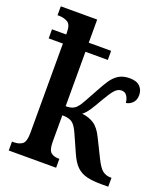

<svg xmlns="http://www.w3.org/2000/svg" viewBox="-139 -856 824 952"><g transform="rotate(20 273.0 -380.0)"><path d="M19 0V-47H29Q56 -47 73 -59.5Q90 -72 90 -118V-590H15V-638H90V-648Q90 -691 70 -702Q50 -713 26 -713H17V-760H209V-638H327V-590H209V-303Q231 -303 244.5 -308.5Q258 -314 267 -325Q279 -338 292.5 -363.5Q306 -389 328 -428Q346 -462 363 -487.5Q380 -513 403 -527.5Q426 -542 461 -542Q498 -542 515.5 -524Q533 -506 533 -479Q533 -453 518.5 -438Q504 -423 484 -420Q482 -442 472 -456.5Q462 -471 444 -471Q424 -471 408 -453Q392 -435 369 -395Q347 -356 331.5 -332.5Q316 -309 299 -296Q336 -292 363 -274Q390 -256 411 -212L458 -117Q479 -74 497 -60.5Q515 -47 538 -47H544V0H506Q460 0 429 -8Q398 -16 376.5 -37Q355 -58 337 -99L296 -191Q278 -232 260 -243.5Q242 -255 209 -255V-116Q209 -73 223.5 -60Q238 -47 263 -47H269V0Z"/></g></svg>

Font: Noto Serif Condensed SemiBold
Style: Regular
Weight: 600
Width: 3
Designer: Monotype Design Team
Foundry: Monotype Imaging Inc.
Version: Version 2.013